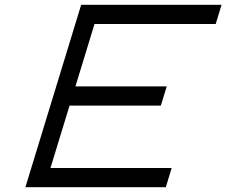

<svg xmlns="http://www.w3.org/2000/svg" viewBox="-20 -760 943 800"><path d="M863.2 -740H903.2L878.8 -660H838.8H373.8L294.3 -400H628.7H674.7L650.2 -320H604.2H269.8L190.3 -60H655.3H695.3L670.9 20H630.9H125.9H85.9L98.1 -20L189.8 -320L214.3 -400L306 -700L318.2 -740H358.2Z"/></svg>

Font: Nordica Plus
Style: NordicaClassicLtExtObl
Weight: 300
Version: Version 1.01